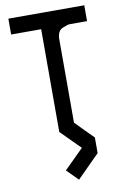

<svg xmlns="http://www.w3.org/2000/svg" viewBox="-96 -677 633 990"><g transform="rotate(-10 220.0 -181.5)"><path d="M326.2 -539.1Q317.4 -539.1 291 -528.3Q263.7 -518.6 260.7 -478.5V-35.2L306.6 11.7L353.5 58.6V140.6L235.4 258.8L176.8 200.2Q210.9 167 278.3 99.6L227.5 48.8L177.7 -1V-539.1H20.5V-622.1H418V-539.1Z"/></g></svg>

Font: mr_KirucoupageG
Style: Regular
Weight: 400
Designer: Jan Henkel
Version: Version 1.00 May 25, 2020, initial release